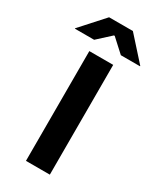

<svg xmlns="http://www.w3.org/2000/svg" viewBox="-257 -902 801 968"><g transform="rotate(30 143.5 -418.0)"><path d="M212.5 0H73.5V-639H212.5ZM74.5 -836.5H213L333 -703V-700.5H221.5L146 -769.5H141.5L66 -700.5H-46V-703Z"/></g></svg>

Font: Anek Gujarati SemiExpanded SemiBold
Style: Regular
Weight: 600
Width: 6
Designer: Mrunmayee Ghaisas (Gujarati), Yesha Goshar (Latin)
Foundry: Ek Type
Version: Version 1.003